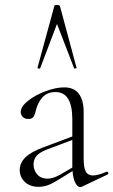

<svg xmlns="http://www.w3.org/2000/svg" viewBox="-20 -750 459 778"><path d="M414 -54Q418 -54 419 -49.5Q420 -45 416 -43L313 6Q309 8 305 8Q294 8 285 -9.5Q276 -27 274 -57L219 -23Q194 -7 175 0Q156 7 136 7Q101 7 80.5 -13Q60 -33 60 -61Q60 -89 82 -111.5Q104 -134 158 -154L273 -197V-267Q273 -377 205 -377Q171 -377 152 -355.5Q133 -334 126 -305Q122 -287 116.5 -277.5Q111 -268 94 -268Q80 -268 72 -276.5Q64 -285 64 -296Q64 -318 93.5 -341.5Q123 -365 165 -380.5Q207 -396 240 -396Q280 -396 299.5 -370Q319 -344 319 -297V-108Q319 -71 327.5 -55Q336 -39 357 -39Q376 -39 412 -54ZM273 -71V-74V-183L167 -143Q138 -131 127 -117Q116 -103 116 -84Q116 -60 131 -43Q146 -26 173 -26Q195 -26 225 -43ZM280 -474 211 -653 143 -474Q143 -472 139 -472Q136 -472 133.5 -473.5Q131 -475 132 -476L200 -725Q200 -730 211 -730Q220 -730 223 -725L290 -476Q292 -474 286.5 -472.5Q281 -471 280 -474Z"/></svg>

Font: Cormorant Garamond Light
Style: Regular
Weight: 300
Designer: Christian Thalmann (Catharsis Fonts)
Version: Version 3.000